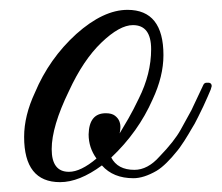

<svg xmlns="http://www.w3.org/2000/svg" viewBox="-20 -370 450 390"><path d="M239 -350Q312 -350 312 -258Q312 -215 290 -168Q261 -102 206 -50Q219 -25 253 -25Q280 -25 304 -52Q334 -83 347 -106.5Q360 -130 366 -141Q369 -146 372.5 -154Q376 -162 381 -172Q391 -193 393 -197.5Q395 -202 400 -202Q410 -203 410 -195Q410 -194 408 -188L402 -174L393 -154Q390 -148 382.5 -132.5Q375 -117 369 -108Q364 -99 354.5 -84Q345 -69 337 -60Q330 -51 319 -40Q308 -29 298 -23Q272 -8 251 -8Q210 -8 187 -34Q141 0 102 0Q29 0 29 -92Q29 -135 51 -182Q80 -251 135 -301Q190 -350 239 -350ZM250 -319Q223 -319 186 -283.5Q149 -248 120 -185Q85 -113 85 -67Q85 -21 120 -21Q144 -21 176 -48Q160 -70 160 -97Q161 -140 195 -140Q207 -140 213.5 -135Q220 -130 222.5 -123.5Q225 -117 224.5 -110Q224 -103 223 -99Q231 -112 241 -129.5Q251 -147 262 -170Q287 -220 287 -270Q287 -319 250 -319Z"/></svg>

Font: #9Slide05 Great Vibes
Style: Regular
Weight: 400
Designer: Robert E. Leuschke
Foundry: Robert E. Leuschke
Version: Version 1.001